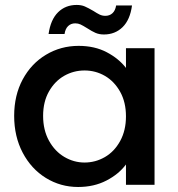

<svg xmlns="http://www.w3.org/2000/svg" viewBox="-20 -745 718 774"><path d="M37.1 -277.8Q37.1 -360.8 71.5 -424.8Q106 -488.8 165.5 -524.4Q225.1 -560.1 296.9 -560.1Q361.8 -560.1 410.4 -534.4Q459 -508.8 487.8 -471.2V-550.8H603V0H487.8V-82Q459 -43 408.9 -17.1Q358.9 8.8 294.9 8.8Q224.1 8.8 165 -27.6Q106 -64 71.5 -129.4Q37.1 -194.8 37.1 -277.8ZM153.8 -277.8Q153.8 -220.7 177.5 -177.7Q201.2 -134.8 239.5 -112.3Q277.8 -89.8 320.8 -89.8Q364.7 -89.8 402.8 -111.8Q440.9 -133.8 464.4 -176.5Q487.8 -219.2 487.8 -275.9Q487.8 -333 464.4 -375Q440.9 -417 403.1 -439Q365.2 -460.9 320.8 -460.9Q276.9 -460.9 239 -439.5Q201.2 -418 177.5 -376.5Q153.8 -335 153.8 -277.8ZM175.8 -607.9Q184.1 -666 214.1 -695.6Q244.1 -725.1 289.1 -725.1Q308.1 -725.1 322 -719Q335.9 -712.9 356 -701.2Q371.1 -691.4 381.6 -686.3Q392.1 -681.2 404.8 -681.2Q421.9 -681.2 433.3 -691.7Q444.8 -702.1 448.2 -723.1H512.2Q504.4 -665 474.1 -635.5Q443.8 -606 398.9 -606Q379.9 -606 365 -612.5Q350.1 -619.1 332 -630.9Q314 -642.1 304.4 -646.5Q294.9 -650.9 283.2 -650.9Q266.1 -650.9 254.6 -639.9Q243.2 -628.9 240.2 -607.9Z"/></svg>

Font: Poppins Medium
Style: Regular
Weight: 500
Designer: Ninad Kale (Devanagari), Jonny Pinhorn (Latin)
Foundry: Indian Type Foundry
Version: 4.004